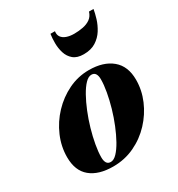

<svg xmlns="http://www.w3.org/2000/svg" viewBox="-174 -838 893 962"><g transform="rotate(-30 272.0 -357.0)"><path d="M201.5 10Q117.5 10 70.5 -28.8Q23.5 -67.5 23.5 -146Q23.5 -207.5 48.5 -265.5Q73.5 -323.5 117 -369.5Q160.5 -415.5 216.8 -442.8Q273 -470 335.5 -470Q419.5 -470 468.2 -429.2Q517 -388.5 517 -310Q517 -250 492.8 -193Q468.5 -136 425.5 -90Q382.5 -44 325.2 -17Q268 10 201.5 10ZM202 -16Q219.5 -16 238 -35.2Q256.5 -54.5 274.8 -87.2Q293 -120 309.5 -160.5Q326 -201 338.5 -244.2Q351 -287.5 358.2 -328Q365.5 -368.5 365.5 -400Q365.5 -420.5 358.2 -432Q351 -443.5 335 -443.5Q317.5 -443.5 299 -424.2Q280.5 -405 262.2 -372.2Q244 -339.5 227.5 -299Q211 -258.5 198.5 -215.2Q186 -172 178.8 -131.5Q171.5 -91 171.5 -59.5Q171.5 -39 178.8 -27.5Q186 -16 202 -16ZM355 -551Q316.5 -551 295.2 -569Q274 -587 265.5 -614.5Q257 -642 257 -671.5Q257 -701 260.5 -723.5H286.5Q283.5 -703.5 292.8 -690.5Q302 -677.5 320.5 -670.8Q339 -664 365 -664Q391 -664 415.5 -668.8Q440 -673.5 458 -686.2Q476 -699 483.5 -723.5H509.5Q506 -701 497 -671.5Q488 -642 470.8 -614.5Q453.5 -587 425.2 -569Q397 -551 355 -551Z"/></g></svg>

Font: Bodoni Moda 9pt ExtraBold
Style: Italic
Weight: 800
Italic angle: -13°
Designer: Owen Earl
Foundry: indestructible type
Version: Version 2.004